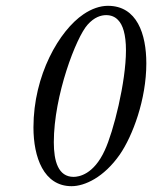

<svg xmlns="http://www.w3.org/2000/svg" viewBox="-20 -630 523 660"><path d="M226 10C271 10 337 -20 392 -99C436 -163 483 -288 483 -412C483 -513 451 -610 351 -610C324 -610 295 -600 267 -581C184 -525 95 -372 95 -192C95 -90 130 10 226 10ZM345 -578C362 -578 376 -572 386 -561C402 -545 413 -512 413 -457C413 -348 370 -177 340 -113C302 -30 251 -22 233 -22C180 -22 165 -76 165 -141C165 -302 242 -502 281 -545C304 -571 327 -578 345 -578Z"/></svg>

Font: Libertinus Serif
Style: Italic
Weight: 400
Italic angle: -12°
Designer: Philipp H. Poll, Khaled Hosny
Foundry: Caleb Maclennan
Version: Version 7.050;RELEASE